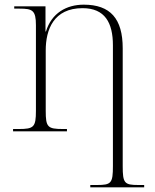

<svg xmlns="http://www.w3.org/2000/svg" viewBox="-20 -563 663 823"><path d="M367 240H598V230H573C513 230 506 222 506 149V-356C506 -483 453 -543 339 -543C265 -543 201 -507 177 -428H175V-536H41V-526H64C119 -526 134 -519 134 -455V-88C134 -18 125 -10 60 -10H36V0H267V-10H250C184 -10 176 -18 176 -88V-347C176 -436 210 -528 334 -528C430 -528 464 -465 464 -369V149C464 222 457 230 396 230H367Z"/></svg>

Font: Noto Serif Display ExtraLight
Style: Regular
Weight: 200
Designer: Monotype Design Team
Foundry: Monotype Imaging Inc.
Version: Version 2.009